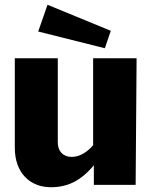

<svg xmlns="http://www.w3.org/2000/svg" viewBox="-20 -774 637 804"><path d="M280 -117C245 -117 222 -140 222 -177V-530H42V-155C42 -50 106 10 193 10C263 10 319 -17 373 -82V0H548L552 -530H370V-166C346 -138 315 -117 280 -117ZM179 -754 140 -642 419 -572 444 -645Z"/></svg>

Font: Bisquit Text
Style: Bold
Weight: 800
Version: Version 1.004;Glyphs 3.2.3 (3260)